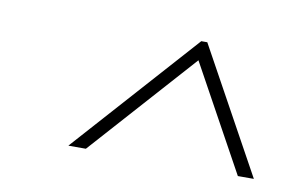

<svg xmlns="http://www.w3.org/2000/svg" viewBox="-41 -773 577 378"><g transform="rotate(10 247.5 -584.5)"><path d="M336 -671 452 -460H484L347 -709H335L113 -461H148Z"/></g></svg>

Font: Jost ExtraLight
Style: Italic
Weight: 250
Italic angle: -5°
Version: Version 3.710